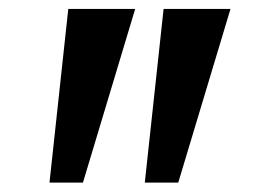

<svg xmlns="http://www.w3.org/2000/svg" viewBox="-20 -854 574 419"><path d="M275 -834.5 161 -455.5H88L129 -834.5ZM483 -834.5 369 -455.5H296L337 -834.5Z"/></svg>

Font: Merriweather 28pt Black
Style: Regular
Weight: 900
Version: Version 2.100